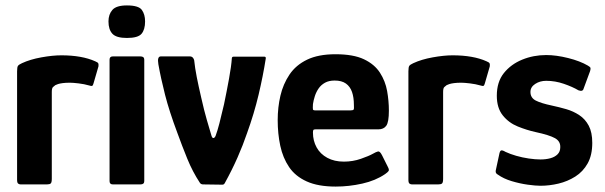

<svg xmlns="http://www.w3.org/2000/svg" viewBox="-20 -680 2231 708"><path d="M206 -476Q282 -476 331 -454Q341 -450 342.5 -446Q344 -442 343 -435L325 -373Q323 -365 320 -363.5Q317 -362 308 -365Q291 -370 270 -372.5Q249 -375 238 -375Q222 -375 211 -373.5Q200 -372 194 -370Q188 -368 184 -366Q180 -363 175.5 -359Q171 -355 171 -341V-21Q171 -7 167 -3.5Q163 0 153 0H56Q51 0 47 -3Q43 -6 43 -17V-417Q43 -433 46.5 -437.5Q50 -442 61 -447Q91 -461 132.5 -468.5Q174 -476 206 -476Z M515 -601Q515 -571 502 -555.5Q489 -540 448 -540Q409 -540 394.5 -555.5Q380 -571 380 -601Q380 -627 394.5 -643.5Q409 -660 448 -660Q491 -660 503 -643.5Q515 -627 515 -601ZM512 -12Q512 0 498 0H396Q384 0 384 -12V-460Q384 -472 396 -472H498Q512 -472 512 -460Z M729 0Q721 0 717 -6Q690 -47 670.5 -95Q651 -143 634 -190Q604 -270 588.5 -331Q573 -392 564 -443Q559 -472 573 -472H680Q687 -472 691 -467.5Q695 -463 696 -458Q699 -429 705.5 -396Q712 -363 722 -320Q733 -271 742.5 -238.5Q752 -206 760 -179Q763 -170 767.5 -171Q772 -172 775 -179Q782 -198 789 -225Q796 -252 806 -295Q816 -343 824.5 -389.5Q833 -436 835 -466Q836 -471 841 -471H955Q961 -471 960 -464Q950 -400 933.5 -330.5Q917 -261 891 -189Q876 -145 856 -99.5Q836 -54 809 -5Q806 1 800 1Z M1004 -237Q1004 -284 1014 -327Q1024 -370 1047.5 -405Q1071 -440 1112.5 -460Q1154 -480 1217 -480Q1283 -480 1322 -461.5Q1361 -443 1381 -412Q1401 -381 1407.5 -344.5Q1414 -308 1414 -272Q1414 -230 1404.5 -216.5Q1395 -203 1375 -203H1143Q1137 -203 1135.5 -200.5Q1134 -198 1134 -191Q1134 -161 1147.5 -136.5Q1161 -112 1187 -98Q1213 -84 1248 -84Q1281 -84 1311 -94.5Q1341 -105 1355 -113Q1367 -120 1374 -121.5Q1381 -123 1389 -107L1410 -65Q1416 -54 1413 -49.5Q1410 -45 1400 -38Q1365 -14 1316 -3Q1267 8 1218 8Q1153 8 1111 -11Q1069 -30 1046 -64Q1023 -98 1013.5 -142.5Q1004 -187 1004 -237ZM1285 -293Q1285 -321 1278 -341Q1271 -361 1255.5 -372Q1240 -383 1214 -383Q1193 -383 1178.5 -375Q1164 -367 1155 -354Q1146 -341 1141 -325.5Q1136 -310 1134 -296Q1133 -280 1134 -276.5Q1135 -273 1142 -273H1273Q1282 -273 1284 -276Q1286 -279 1285 -293Z M1649 -476Q1725 -476 1774 -454Q1784 -450 1785.5 -446Q1787 -442 1786 -435L1768 -373Q1766 -365 1763 -363.5Q1760 -362 1751 -365Q1734 -370 1713 -372.5Q1692 -375 1681 -375Q1665 -375 1654 -373.5Q1643 -372 1637 -370Q1631 -368 1627 -366Q1623 -363 1618.5 -359Q1614 -355 1614 -341V-21Q1614 -7 1610 -3.5Q1606 0 1596 0H1499Q1494 0 1490 -3Q1486 -6 1486 -17V-417Q1486 -433 1489.5 -437.5Q1493 -442 1504 -447Q1534 -461 1575.5 -468.5Q1617 -476 1649 -476Z M1822 -116Q1825 -127 1831.5 -125.5Q1838 -124 1844 -120Q1861 -112 1883.5 -105.5Q1906 -99 1930 -95.5Q1954 -92 1973 -92Q1993 -92 2009.5 -96.5Q2026 -101 2036 -111Q2046 -121 2046 -137Q2047 -159 2026.5 -170.5Q2006 -182 1955 -193Q1923 -200 1889.5 -213.5Q1856 -227 1834 -254.5Q1812 -282 1812 -327Q1812 -378 1838 -410.5Q1864 -443 1905.5 -460Q1947 -477 1994 -477Q2031 -477 2075 -466Q2119 -455 2148 -438Q2157 -433 2157.5 -429Q2158 -425 2156 -418L2132 -353Q2129 -341 2113 -347Q2091 -360 2059 -371Q2027 -382 1994 -382Q1971 -382 1953.5 -370.5Q1936 -359 1936 -341Q1936 -319 1956 -309Q1976 -299 2014 -291Q2042 -285 2068 -277.5Q2094 -270 2116 -255.5Q2138 -241 2151 -216.5Q2164 -192 2164 -153Q2164 -108 2147 -77.5Q2130 -47 2101.5 -29Q2073 -11 2039.5 -3Q2006 5 1973 5Q1955 5 1926 1Q1897 -3 1867 -12Q1837 -21 1816 -36Q1812 -38 1809.5 -41.5Q1807 -45 1808 -51Z"/></svg>

Font: Glory Thin
Style: Bold
Weight: 700
Version: Version 1.011